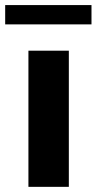

<svg xmlns="http://www.w3.org/2000/svg" viewBox="-40 -725 375 745"><path d="M70.3 0V-528.3H227.1V0ZM-19.9 -630.4V-705.3H315V-630.4Z"/></svg>

Font: Comme
Style: Regular
Weight: 400
Designer: Vernon Adams
Foundry: Vernon Adams
Version: Version 1.000;gftools[0.9.27]